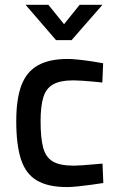

<svg xmlns="http://www.w3.org/2000/svg" viewBox="-20 -751 480 782"><path d="M253.1 10.9Q175.7 10.9 130.3 -15.9Q84.8 -42.6 65.5 -101.8Q46.2 -161 46.2 -257.2Q46.2 -347.7 67.1 -403.3Q88.1 -458.9 134.5 -484.9Q181 -510.9 255 -510.9Q273.4 -510.9 299.6 -508.1Q325.8 -505.4 352.8 -501.3Q379.9 -497.2 400.1 -493.4L396.8 -414.9Q379.8 -416.9 357.8 -418.8Q335.8 -420.7 314.6 -422.2Q293.4 -423.7 279.4 -423.7Q225.5 -423.7 196.5 -407.4Q167.5 -391.1 156.4 -354.6Q145.3 -318 145.3 -257.2Q145.3 -190.1 155.6 -150.4Q165.9 -110.8 194.7 -93.6Q223.5 -76.3 280.1 -76.3Q294.1 -76.3 314.9 -77.8Q335.8 -79.3 358.2 -81.3Q380.5 -83.3 397.5 -84.7L400.8 -5.6Q379.7 -2.4 352 1.5Q324.3 5.4 297.9 8.1Q271.5 10.9 253.1 10.9ZM208.3 -587.5 84.2 -731.4H177L240.9 -652.5L304.4 -731.4H397.2L271.5 -587.5Z"/></svg>

Font: Titillium Web SemiBold
Style: Regular
Weight: 600
Designer: Mohamed Gaber, Accademia di Belle Arti di Urbino
Foundry: Kief Type Foundry, Accademia di Belle Arti di Urbino
Version: Version 3.000; ttfautohint (v1.8.4)